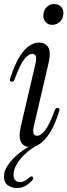

<svg xmlns="http://www.w3.org/2000/svg" viewBox="-31 -730 339 966"><path d="M122 10Q89 10 75 -14.5Q61 -39 74 -95L148 -412Q153 -434 149.5 -446.5Q146 -459 131 -459Q113 -459 91.5 -432.5Q70 -406 43 -332Q39 -319 29 -319Q14 -319 21 -337Q43 -406 67.5 -445Q92 -484 117 -500Q142 -516 163 -516Q198 -516 212 -491.5Q226 -467 213 -411L139 -94Q134 -72 137.5 -59.5Q141 -47 156 -47Q174 -47 195.5 -73.5Q217 -100 244 -174Q248 -187 258 -187Q273 -187 266 -169Q245 -101 219.5 -61.5Q194 -22 169 -6Q144 10 122 10ZM231 -605Q212 -605 199.5 -618.5Q187 -632 187 -651Q187 -678 203.5 -694Q220 -710 241 -710Q261 -710 274.5 -697.5Q288 -685 288 -665Q288 -637 271 -621Q254 -605 231 -605ZM53 216Q29 216 9 202.5Q-11 189 -11 158Q-11 133 4.5 107.5Q20 82 44.5 59Q69 36 97.5 18Q126 0 151 -10L159 0Q129 15 101 39.5Q73 64 55 93Q37 122 37 151Q37 170 47 178Q57 186 70 186Q92 186 114 165Q119 160 125 158Q131 156 135 162Q137 167 134.5 172Q132 177 127 182Q111 198 93.5 207Q76 216 53 216Z"/></svg>

Font: Instrument Serif
Style: Italic
Weight: 400
Italic angle: -13°
Designer: Rodrigo Fuenzalida
Foundry: fragTYPE
Version: Version 1.000; ttfautohint (v1.8.4.7-5d5b);gftools[0.9.27]